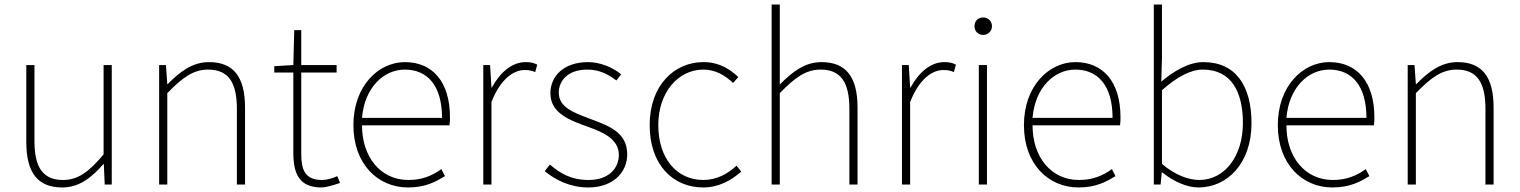

<svg xmlns="http://www.w3.org/2000/svg" viewBox="-20 -814 6705 847"><path d="M255 13C328 13 383 -29 436 -90H438L442 0H473V-527H437V-133C372 -55 323 -20 258 -20C169 -20 132 -76 132 -192V-527H96V-188C96 -51 147 13 255 13Z M682 0H718V-403C785 -472 833 -507 898 -507C988 -507 1025 -450 1025 -334V0H1061V-339C1061 -475 1010 -540 902 -540C829 -540 774 -498 720 -443H718L712 -527H682Z M1398 13C1416 13 1449 4 1480 -7L1468 -37C1449 -28 1421 -20 1401 -20C1324 -20 1309 -67 1309 -135V-494H1465V-527H1309V-681H1278L1274 -527L1190 -522V-494H1274V-140C1274 -48 1300 13 1398 13Z M1780 13C1858 13 1903 -13 1943 -37L1927 -68C1887 -39 1842 -20 1782 -20C1658 -20 1577 -122 1577 -261H1963C1965 -274 1965 -286 1965 -297C1965 -453 1888 -540 1766 -540C1649 -540 1539 -434 1539 -262C1539 -90 1647 13 1780 13ZM1577 -294C1588 -427 1672 -507 1766 -507C1865 -507 1930 -437 1930 -294Z M2112 0H2148V-364C2189 -468 2247 -505 2294 -505C2315 -505 2324 -503 2341 -496L2350 -529C2332 -538 2317 -540 2299 -540C2236 -540 2185 -492 2150 -428H2148L2142 -527H2112Z M2575 13C2686 13 2747 -55 2747 -133C2747 -236 2656 -262 2572 -294C2509 -318 2445 -342 2445 -405C2445 -457 2484 -507 2571 -507C2626 -507 2664 -485 2699 -459L2720 -486C2682 -518 2626 -540 2574 -540C2465 -540 2408 -476 2408 -403C2408 -312 2498 -282 2578 -253C2640 -231 2710 -200 2710 -131C2710 -71 2665 -20 2577 -20C2499 -20 2450 -50 2406 -88L2383 -59C2430 -20 2496 13 2575 13Z M3082 13C3150 13 3206 -18 3250 -57L3229 -83C3192 -48 3141 -20 3083 -20C2963 -20 2884 -118 2884 -262C2884 -407 2972 -507 3083 -507C3137 -507 3179 -481 3214 -448L3237 -474C3202 -507 3155 -540 3083 -540C2956 -540 2846 -439 2846 -262C2846 -88 2948 13 3082 13Z M3384 0H3420V-403C3487 -472 3535 -507 3600 -507C3690 -507 3727 -450 3727 -334V0H3763V-339C3763 -475 3712 -540 3604 -540C3531 -540 3476 -498 3420 -441V-794H3384Z M3959 0H3995V-364C4036 -468 4094 -505 4141 -505C4162 -505 4171 -503 4188 -496L4197 -529C4179 -538 4164 -540 4146 -540C4083 -540 4032 -492 3997 -428H3995L3989 -527H3959Z M4298 0H4334V-527H4298ZM4317 -660C4337 -660 4356 -675 4356 -698C4356 -723 4337 -737 4317 -737C4296 -737 4279 -723 4279 -698C4279 -675 4296 -660 4317 -660Z M4738 13C4816 13 4861 -13 4901 -37L4885 -68C4845 -39 4800 -20 4740 -20C4616 -20 4535 -122 4535 -261H4921C4923 -274 4923 -286 4923 -297C4923 -453 4846 -540 4724 -540C4607 -540 4497 -434 4497 -262C4497 -90 4605 13 4738 13ZM4535 -294C4546 -427 4630 -507 4724 -507C4823 -507 4888 -437 4888 -294Z M5267 13C5393 13 5501 -92 5501 -271C5501 -434 5432 -540 5289 -540C5223 -540 5158 -500 5103 -454L5106 -560V-794H5070V0H5100L5105 -53H5108C5157 -13 5217 13 5267 13ZM5270 -20C5228 -20 5166 -39 5106 -91V-416C5171 -474 5232 -507 5286 -507C5415 -507 5463 -405 5463 -271C5463 -124 5382 -20 5270 -20Z M5858 13C5936 13 5981 -13 6021 -37L6005 -68C5965 -39 5920 -20 5860 -20C5736 -20 5655 -122 5655 -261H6041C6043 -274 6043 -286 6043 -297C6043 -453 5966 -540 5844 -540C5727 -540 5617 -434 5617 -262C5617 -90 5725 13 5858 13ZM5655 -294C5666 -427 5750 -507 5844 -507C5943 -507 6008 -437 6008 -294Z M6190 0H6226V-403C6293 -472 6341 -507 6406 -507C6496 -507 6533 -450 6533 -334V0H6569V-339C6569 -475 6518 -540 6410 -540C6337 -540 6282 -498 6228 -443H6226L6220 -527H6190Z"/></svg>

Font: Genne Gothic ExtraLight
Style: Regular
Weight: 250
Designer: Ryoko NISHIZUKA (kana & ideographs); Paul D. Hunt (Latin, Greek & Cyrillic); Wenlong ZHANG (bopomofo); Sandoll Communica
Foundry: Adobe Systems Incorporated
Version: Version 1.004;PS 1.004;hotconv 16.6.51;makeotf.lib2.5.65220